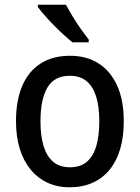

<svg xmlns="http://www.w3.org/2000/svg" viewBox="-20 -786 594 816"><path d="M506 -271Q506 -205 491 -153.5Q476 -102 446.5 -65.5Q417 -29 374 -9.5Q331 10 275 10Q224 10 182 -9.5Q140 -29 110 -65.5Q80 -102 64 -153.5Q48 -205 48 -271Q48 -359 74.5 -421Q101 -483 152.5 -516Q204 -549 278 -549Q347 -549 398 -517Q449 -485 477.5 -423Q506 -361 506 -271ZM152 -270Q152 -208 165.5 -164.5Q179 -121 206.5 -98Q234 -75 277 -75Q321 -75 348.5 -98Q376 -121 389 -164.5Q402 -208 402 -270Q402 -333 388.5 -376Q375 -419 347.5 -441.5Q320 -464 277 -464Q211 -464 181.5 -414Q152 -364 152 -270ZM260 -766Q272 -744 288.5 -716.5Q305 -689 323.5 -663Q342 -637 357 -618V-606H288Q272 -619 250.5 -638.5Q229 -658 208 -679.5Q187 -701 169 -721.5Q151 -742 141 -756V-766Z"/></svg>

Font: Noto Sans Hebrew SemiCondensed Medium
Style: Regular
Weight: 500
Width: 4
Designer: Monotype Design Team
Foundry: Monotype Imaging Inc.
Version: Version 2.003